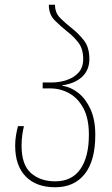

<svg xmlns="http://www.w3.org/2000/svg" viewBox="-20 -780 471 810"><path d="M213 10Q133 10 88.5 -35.5Q44 -81 44 -165Q44 -188 47.5 -209Q51 -230 56 -248H81Q77 -231 74 -210.5Q71 -190 71 -165Q71 -85 110.5 -50Q150 -15 213 -15Q283 -15 319 -66.5Q355 -118 355 -212Q355 -280 332 -323Q309 -366 272 -386.5Q235 -407 192 -407H160V-432H197Q231 -432 262 -442.5Q293 -453 312 -474.5Q331 -496 331 -531Q331 -573 311.5 -599Q292 -625 266 -645Q236 -669 211 -694Q186 -719 186 -760H212Q212 -726 234 -704Q256 -682 284 -660Q312 -638 334.5 -609Q357 -580 357 -531Q357 -485 327 -456.5Q297 -428 243 -420V-418Q279 -413 310.5 -388Q342 -363 362 -319Q382 -275 382 -211Q382 -102 337.5 -46Q293 10 213 10Z"/></svg>

Font: Noto Sans Georgian Condensed Thin
Style: Regular
Weight: 100
Width: 3
Designer: Monotype Design Team, Akaki Razmadze
Foundry: Google LLC
Version: Version 2.005; ttfautohint (v1.8.4.7-5d5b)